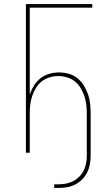

<svg xmlns="http://www.w3.org/2000/svg" viewBox="-20 -755 540 949"><path d="M248 174V156H268Q287 156 306 152.5Q325 149 341.5 140.5Q358 132 371.5 118.5Q385 105 393.5 88Q402 71 405.5 52.5Q409 34 409 15V-194Q409 -216 406.5 -237.5Q404 -259 397 -280Q390 -301 378.5 -320Q367 -339 350 -352.5Q333 -366 311.5 -372.5Q290 -379 268 -379Q246 -379 224.5 -372.5Q203 -366 186 -352.5Q169 -339 157.5 -320Q146 -301 139 -280Q132 -259 129.5 -237.5Q127 -216 127 -194V0H108V-735H436V-717H127V-288Q135 -311 148 -332Q161 -353 180 -368Q199 -383 223 -390Q247 -397 271 -397Q296 -397 319.5 -390.5Q343 -384 362 -369Q381 -354 394 -333Q407 -312 415 -289Q423 -266 425.5 -242Q428 -218 428 -194V15Q428 36 424 57.5Q420 79 410.5 98Q401 117 386 132Q371 147 351.5 157Q332 167 311 170.5Q290 174 268 174Z"/></svg>

Font: Iosevka Curly Thin
Style: Regular
Weight: 100
Monospace: yes
Designer: Belleve Invis
Foundry: Belleve Invis
Version: Version 22.1.2; ttfautohint (v1.8.4)